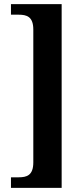

<svg xmlns="http://www.w3.org/2000/svg" viewBox="-20 -780 405 928"><path d="M33 128H278V-760H33V-709H70C109 -709 141 -700 141 -637V5C141 68 109 77 70 77H33Z"/></svg>

Font: Noto Serif Ethiopic Condensed
Style: Bold
Weight: 700
Width: 3
Designer: Monotype Design Team
Foundry: Monotype Imaging Inc.
Version: Version 2.102